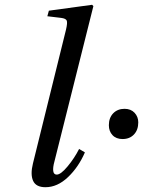

<svg xmlns="http://www.w3.org/2000/svg" viewBox="-20 -762 611 794"><path d="M116.2 -85.9 252.9 -639.2Q259.8 -668.5 255.9 -677Q252 -685.5 232.9 -688L175.8 -694.8L182.1 -717.8L360.8 -742.2L366.2 -736.8L205.1 -94.2Q198.2 -69.3 200.2 -54.7Q202.1 -40 214.8 -40Q231.4 -40 259.8 -74.2Q288.1 -108.4 307.1 -146L331.1 -131.8Q304.7 -70.8 261 -29.3Q217.3 12.2 168 12.2Q128.9 12.2 116.9 -14.2Q105 -40.5 116.2 -85.9ZM430.2 -244.1Q430.2 -274.9 448.2 -293.5Q466.3 -312 495.1 -312Q521 -312 536.4 -295.7Q551.8 -279.3 551.8 -255.9Q551.8 -224.6 533.9 -205.8Q516.1 -187 486.8 -187Q460.4 -187 445.3 -203.1Q430.2 -219.2 430.2 -244.1Z"/></svg>

Font: Linguistics Pro
Style: Italic
Weight: 400
Italic angle: -12°
Designer: Stefan Peev, Context Ltd
Foundry: Stefan Peev, Context Ltd
Version: Version 001.000